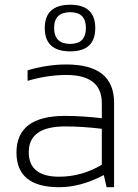

<svg xmlns="http://www.w3.org/2000/svg" viewBox="-20 -782 575 802"><path d="M48.8 -145Q48.8 -297.9 252 -297.9Q323.7 -297.9 405.3 -288.1V-351.1Q405.3 -468.8 257.3 -468.8Q178.2 -468.8 95.2 -444.3V-488.3Q178.2 -512.7 257.3 -512.7Q456.5 -512.7 456.5 -353.5V0H425.3L413.6 -50.8Q317.4 0 227.1 0Q48.8 0 48.8 -145ZM252 -253.9Q100.1 -253.9 100.1 -146.5Q100.1 -43.9 227.1 -43.9Q320.8 -43.9 405.3 -93.8V-244.1Q323.7 -253.9 252 -253.9ZM273.4 -598.6Q338.9 -598.6 338.9 -665.5Q338.9 -731 273.4 -731Q206.1 -731 206.1 -665.5Q206.1 -598.6 273.4 -598.6ZM167 -664.6Q167 -762.2 273.4 -762.2Q377.9 -762.2 377.9 -664.6Q377.9 -567.4 273.4 -567.4Q167 -567.4 167 -664.6Z"/></svg>

Font: Voltera Light
Style: Light
Weight: 300
Designer: Bernd Montag
Version: Version 1.301